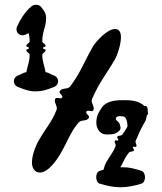

<svg xmlns="http://www.w3.org/2000/svg" viewBox="-20 -806 680 807"><path d="M515.8 -275.5C515.8 -275.1 515.8 -274.7 515.9 -274.5C510.2 -263.8 503.8 -253.2 494.4 -240.7C488.8 -233 477.1 -238.6 472.3 -230.4C470.6 -227.4 483.7 -215.3 473.8 -215.3C471.6 -215.3 468.8 -216.3 466.6 -216.3C464 -216.3 462 -215.1 462 -210.1C462 -204.9 466.2 -199.9 466.2 -194.4C466.2 -193.1 466 -191.8 465.4 -190.5C454.2 -162.9 446.3 -158.2 426.8 -124.5C425.6 -122.5 418.2 -107.6 415.2 -92.6C410 -91.2 404.8 -89.7 399.4 -88C389.4 -85 384.4 -73 384.4 -61C384.4 -49 389.4 -37 399.4 -34C431.9 -24 459.4 -19 486.9 -19C514.4 -19 541.9 -24 574.4 -34C584.4 -37 589.4 -49 589.4 -61C589.4 -73 584.4 -85 574.4 -88C541.9 -98 524.4 -103 496.9 -103C493.2 -103 489.6 -102.9 486 -102.7C502.7 -132.5 503.7 -141.9 521.3 -164C527.4 -171.5 538.7 -166.1 543.5 -174.3C545.2 -177.2 532.1 -189.3 542 -189.3C544.2 -189.3 546.9 -188.4 549.2 -188.4C551.8 -188.4 553.7 -189.5 553.7 -194.4C553.7 -199.7 549.5 -204.7 549.5 -210.1C549.5 -211.5 549.7 -212.8 550.3 -214.2C565.2 -248.9 571.6 -264 591.1 -297.8C593.7 -302.2 595.1 -312 597.8 -322.6C599.1 -323.5 600.5 -324.2 601.8 -325V-328.5C601.8 -333 601.4 -336 600.7 -338.6C600.8 -340.3 600.9 -342 600.9 -343.6C600.9 -353.4 597.9 -361.1 588.5 -361.1C587.6 -361.1 586.8 -361 585.9 -360.9C563.4 -384.6 522.6 -385 499.8 -385C474.3 -385 428.3 -384.5 407.8 -353.5C397.4 -338.3 384.9 -320.7 384.9 -291.6C384.9 -277.7 387.8 -265.9 397.8 -254C407.1 -243.1 418.3 -240.7 431.8 -240.7C454.6 -240.7 468.8 -243.4 482.8 -258C485.6 -261.1 486.6 -264.5 486.6 -268.1C486.6 -273.4 484.5 -279.1 482.8 -285C480.1 -294.7 467 -298.6 467 -306.5C467 -315.2 475.1 -317.6 482.1 -317.6C486.4 -317.6 491.2 -317 495.8 -317H496.8C511.4 -315.9 515.8 -291.5 515.8 -275.5ZM100.2 -666.8C102.7 -656.7 104.6 -645.9 104.7 -633C104.7 -623.5 90.7 -622.5 90.7 -613C90.7 -607.5 101.7 -610 101.7 -604C101.7 -598.5 90.7 -600.5 90.7 -595C90.7 -585.5 104.7 -584.5 104.7 -575C104.4 -545.8 95.1 -527.5 90.8 -502.9C75.9 -499.9 72.9 -495.2 56.2 -489C44.2 -484.5 38.2 -474.5 38.2 -464.5C38.2 -454.5 44.2 -444.5 56.2 -440C87.6 -428.3 102 -422 129.7 -422C129.9 -422 130 -422 130.2 -422C130.5 -422 130.9 -422 131.2 -422C158.7 -422 174.2 -428 206.2 -440C218.2 -444.5 224.2 -454.5 224.2 -464.5C224.2 -474.5 218.2 -484.5 206.2 -489C189.6 -495.2 186.6 -499.9 171.6 -502.9C167.4 -527.5 158.1 -545.8 157.7 -575C157.7 -584.5 171.7 -585.5 171.7 -595C171.7 -600.5 160.7 -598.5 160.7 -604C160.7 -610 171.7 -607.5 171.7 -613C171.7 -622.3 157.7 -623.5 157.7 -632.4C157.7 -675.6 173.6 -690.2 173.7 -729.5V-729.7C173.7 -742.1 171.2 -751.1 163.7 -762C154.7 -775 148.7 -786 132.2 -786C119.9 -786 113.4 -781.6 107.6 -774.5C106.1 -773.9 104.8 -773.1 103.7 -772C82.9 -751.9 66.8 -727.4 52 -695C50.2 -690.8 49.3 -686.7 49.3 -682.8C49.3 -668.7 60.5 -657.6 74.5 -657.6C84.1 -657.6 93.3 -663.3 100.2 -666.8ZM148.1 -80.7C185.7 -80.7 225.5 -145 232.7 -157.4C271.7 -225 271.9 -243.4 309.2 -290C321.2 -304.9 343.9 -294.1 353.4 -310.6C358.9 -320.1 337.8 -327.7 343.3 -337.2C344.9 -339.8 347.4 -340.6 350.4 -340.6C354.9 -340.6 360.4 -338.8 364.9 -338.8C370 -338.8 373.9 -341.1 373.9 -350.9C373.9 -361.3 365.4 -371.4 365.4 -382.3C365.4 -384.9 365.9 -387.6 367.2 -390.4C396.9 -459.9 424.7 -490 463.7 -557.6C472.2 -572.4 488.3 -617.2 488.3 -649.2C488.3 -668.8 482.3 -684.1 463.4 -684.1C430.2 -684.1 382 -630.1 371 -611.1C332 -543.5 320.6 -503.9 275.4 -443.4C264.1 -428 240.6 -439.2 231.1 -422.8C225.6 -413.2 246.7 -405.7 241.2 -396.2C239.6 -393.5 237.1 -392.7 234.1 -392.7C229.6 -392.7 224.1 -394.5 219.6 -394.5C214.5 -394.5 210.6 -392.2 210.6 -382.3C210.6 -371.8 218.8 -361.9 218.8 -350.7C218.8 -348.2 218.4 -345.6 217.4 -343C194.8 -287.9 179 -278.5 140 -210.9C137 -205.9 114.2 -159.6 114.2 -123.3C114.2 -102.1 124.3 -80.7 148.1 -80.7Z"/></svg>

Font: Chromatic Etruscan
Style: Regular
Weight: 400
Version: Version 000.910